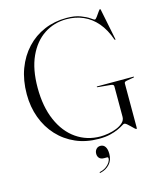

<svg xmlns="http://www.w3.org/2000/svg" viewBox="-131 -806 937 1104"><g transform="rotate(-15 337.5 -254.5)"><path d="M597 -0.5Q597 7 596.2 9Q595.5 11 593.5 11Q591 11 583.2 4Q575.5 -3 566.2 -12.5Q557 -22 548 -29.2Q539 -36.5 533 -36.5Q529 -36.5 517.8 -29.2Q506.5 -22 487 -13Q467.5 -4 438.8 3Q410 10 371 10Q295.5 10 234.2 -16.8Q173 -43.5 128.5 -91.5Q84 -139.5 60 -204.2Q36 -269 36 -344.5Q36 -427.5 61.2 -494.8Q86.5 -562 131.5 -610.2Q176.5 -658.5 237.2 -684.2Q298 -710 369 -710Q419 -710 452.2 -697.2Q485.5 -684.5 503.5 -671.5Q521.5 -658.5 525.5 -658.5Q531 -658.5 540 -671.2Q549 -684 557.8 -696.5Q566.5 -709 569.5 -709Q570.5 -709 571.5 -708Q572.5 -707 573 -704L610 -521Q610 -520 610.2 -518.5Q610.5 -517 609.5 -516Q608.5 -515.5 607.2 -516Q606 -516.5 604.5 -518.5Q583 -581 548 -622Q513 -663 467.2 -683Q421.5 -703 367.5 -703Q293.5 -703 234.2 -664Q175 -625 140.5 -549.8Q106 -474.5 106 -364.5Q106 -251.5 141.8 -169.8Q177.5 -88 240.5 -44.5Q303.5 -1 384 -1Q404 -1 429.8 -5.2Q455.5 -9.5 479.5 -19Q503.5 -28.5 519 -43Q534.5 -57.5 534.5 -77V-258.5Q534.5 -264.5 530.8 -267.5Q527 -270.5 518.5 -271.5L440.5 -279Q438 -279 437 -279.8Q436 -280.5 436 -281.5Q436 -283 437 -283.5Q438 -284 440 -284H654Q656 -284 656.8 -283.5Q657.5 -283 657.5 -281.5Q657.5 -280.5 656.5 -280Q655.5 -279.5 653.5 -279L611 -271.5Q603.5 -270 600.2 -267.2Q597 -264.5 597 -258.5ZM371 125Q351.5 125 342.2 114.8Q333 104.5 333 89.5Q333 72.5 342.8 61.8Q352.5 51 368 51Q386 51 396 65.8Q406 80.5 406 108.5Q406 145.5 385 169Q364 192.5 330 200.5Q327.5 201 326.5 200.8Q325.5 200.5 324.5 199.5Q324 198 324.8 197Q325.5 196 327 195.5Q348.5 190.5 363.5 180Q378.5 169.5 386.8 156.8Q395 144 395 133Q395 125 388 125Z"/></g></svg>

Font: Fraunces 120pt Light
Style: Regular
Weight: 300
Version: Version 1.000;[b76b70a41]